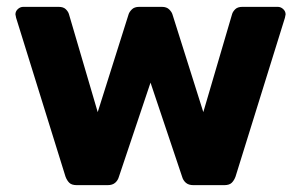

<svg xmlns="http://www.w3.org/2000/svg" viewBox="-20 -540 878 560"><path d="M204 0Q189 0 182 -7Q175 -14 171 -25L27 -488Q25 -496 25 -498Q25 -507 32 -513.5Q39 -520 48 -520H151Q165 -520 172 -513Q179 -506 181 -499L265 -213L355 -498Q357 -505 364.5 -512.5Q372 -520 386 -520H452Q466 -520 473.5 -512.5Q481 -505 483 -498L573 -213L657 -499Q659 -506 666 -513Q673 -520 687 -520H790Q799 -520 806 -513.5Q813 -507 813 -498Q813 -496 811 -488L667 -25Q663 -14 656 -7Q649 0 634 0H544Q530 0 522 -7Q514 -14 511 -25L419 -299L327 -25Q324 -14 316 -7Q308 0 294 0Z"/></svg>

Font: Fz Rubik
Style: Bold
Weight: 700
Designer: Hubert and Fischer
Foundry: Hubert and Fischer
Version: Vit hóa bi FontZin.com